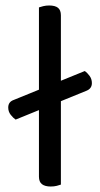

<svg xmlns="http://www.w3.org/2000/svg" viewBox="-20 -675 365 700"><path d="M295 -344 37 -239Q28 -245 19 -256.5Q10 -268 10 -283Q10 -304 31 -311L289 -416Q298 -410 306.5 -398.5Q315 -387 315 -372Q315 -362 310 -355Q305 -348 295 -344ZM122 -264 202 -252V-2Q197 0 187 2.5Q177 5 165 5Q144 5 133 -3.5Q122 -12 122 -31ZM202 -214 122 -225V-648Q127 -650 137.5 -652.5Q148 -655 159 -655Q181 -655 191.5 -646.5Q202 -638 202 -619Z"/></svg>

Font: Baloo Bhaina 2
Style: Regular
Weight: 400
Designer: Yesha Goshar, Manish Minz, Shuchita Grover and Ek Type
Foundry: Ek Type
Version: Version 1.700